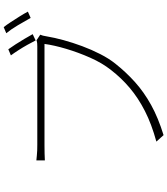

<svg xmlns="http://www.w3.org/2000/svg" viewBox="47 -934 906 1040"><g transform="rotate(-90 500.0 -414.0)"><path d="M753 -822Q764 -807 779.5 -783Q795 -759 809.5 -734.5Q824 -710 835 -690L801 -674Q791 -694 777 -719Q763 -744 747.5 -768Q732 -792 720 -808ZM873 -847Q885 -832 900 -809Q915 -786 930.5 -761.5Q946 -737 957 -716L923 -701Q906 -732 883 -770.5Q860 -809 840 -833ZM832 -649Q829 -641 827 -634.5Q825 -628 823 -614Q816 -572 802.5 -522.5Q789 -473 770 -422Q751 -371 727 -324Q703 -277 675 -242Q629 -184 575 -135.5Q521 -87 451.5 -48.5Q382 -10 288 19L253 -20Q348 -46 418.5 -82Q489 -118 543.5 -164Q598 -210 641 -266Q679 -314 707.5 -378.5Q736 -443 755.5 -508.5Q775 -574 782 -626Q768 -626 726 -626Q684 -626 626 -626Q568 -626 504.5 -626Q441 -626 383.5 -626Q326 -626 286 -626Q246 -626 235 -626Q209 -626 189.5 -625.5Q170 -625 151 -624V-670Q164 -669 177 -667.5Q190 -666 205 -665.5Q220 -665 236 -665Q244 -665 275.5 -665Q307 -665 352.5 -665Q398 -665 451 -665Q504 -665 556.5 -665Q609 -665 654 -665Q699 -665 729.5 -665Q760 -665 768 -665Q776 -665 784 -665.5Q792 -666 802 -669Z"/></g></svg>

Font: Noto Sans SC ExtraLight
Style: Regular
Weight: 250
Designer: Ryoko NISHIZUKA 西塚涼子 (kana, bopomofo & ideographs); Paul D. Hunt (Latin, Greek & Cyrillic); Sandoll Communications 산돌커뮤니
Foundry: Adobe
Version: Version 2.004-H2;hotconv 1.0.118;makeotfexe 2.5.65603